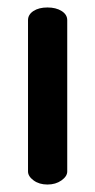

<svg xmlns="http://www.w3.org/2000/svg" viewBox="-20 -494 255 514"><path d="M160 -440V-35Q160 -22 144.5 -11Q129 0 107 0Q85 0 70 -11Q55 -22 55 -35V-440Q55 -455 69.5 -464.5Q84 -474 107 -474Q130 -474 145 -464.5Q160 -455 160 -440Z"/></svg>

Font: Dosis
Style: SemiBold
Weight: 600
Designer: Edgar Tolentino, Pablo Impallari, Igino Marini
Foundry: Edgar Tolentino, Pablo Impallari, Igino Marini
Version: Version 1.007